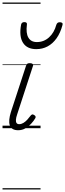

<svg xmlns="http://www.w3.org/2000/svg" viewBox="-20 -1015 516 1520"><path d="M124 16Q97 16 80.5 6Q64 -4 57.5 -23Q51 -42 53.5 -68.5Q56 -95 66 -127L186 -494Q190 -506 196 -510.5Q202 -515 217 -515Q231 -515 238 -509Q245 -503 241 -493L116 -110Q107 -84 106 -66.5Q105 -49 111.5 -40.5Q118 -32 132 -32Q149 -32 165.5 -42Q182 -52 196.5 -68Q211 -84 222 -99Q227 -106 234 -108.5Q241 -111 251 -104Q261 -98 262 -91Q263 -84 258 -77Q247 -58 227 -36Q207 -14 181 1Q155 16 124 16ZM267 -626Q194 -626 162 -676.5Q130 -727 147 -820Q149 -830 155.5 -835Q162 -840 173 -840Q185 -840 190 -834.5Q195 -829 193 -820Q184 -753 204.5 -717.5Q225 -682 272 -682Q327 -682 368 -719Q409 -756 426 -819Q430 -830 436.5 -834.5Q443 -839 454 -839Q466 -839 472 -833.5Q478 -828 475 -818Q458 -754 427.5 -711.5Q397 -669 356.5 -647.5Q316 -626 267 -626ZM0 475H301V485H0ZM0 -20H301V0H0ZM0 -505H301V-500H0ZM0 -995H301V-985H0Z"/></svg>

Font: Playwrite SK Guides
Style: Regular
Weight: 400
Designer: Veronika Burian, José Scaglione
Foundry: TypeTogether
Version: Version 1.003